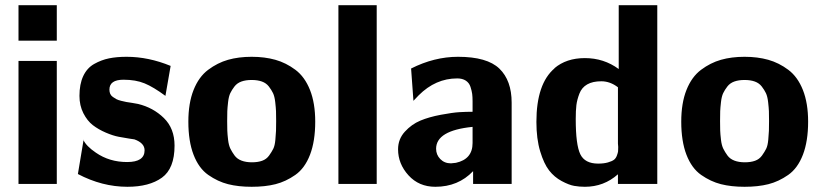

<svg xmlns="http://www.w3.org/2000/svg" viewBox="-20 -706 3160 737"><path d="M51 0V-472H198V0ZM51 -550V-686H198V-550Z M279 -38 301 -170 300 -169Q311 -145 348 -120Q400 -84 468 -84Q535 -84 535 -129Q535 -157 496 -171Q495 -171 476 -174Q457 -177 435.5 -181Q414 -185 386 -197Q358 -209 336.5 -225.5Q315 -242 300 -271.5Q285 -301 285 -338Q285 -383 299.5 -414Q314 -445 341.5 -460.5Q369 -476 398.5 -482Q428 -488 466 -488Q550 -488 635 -453L615 -338Q569 -372 535 -386Q501 -400 454 -400Q400 -400 400 -362Q400 -353 403 -346Q406 -339 413 -334Q420 -329 426.5 -325.5Q433 -322 445 -319Q457 -316 465 -314.5Q473 -313 487.5 -311Q502 -309 510 -307Q568 -293 609 -253Q650 -213 650 -147Q650 -59 601.5 -24Q553 11 469 11Q372 11 279 -38Z M703 -239Q703 -310 723 -360.5Q743 -411 779 -438Q815 -465 855.5 -476.5Q896 -488 946 -488Q996 -488 1037 -476.5Q1078 -465 1114 -438Q1150 -411 1170 -360.5Q1190 -310 1190 -239Q1190 -164 1170 -112Q1150 -60 1113.5 -34.5Q1077 -9 1037.5 1Q998 11 946 11Q895 11 855.5 1Q816 -9 779.5 -34.5Q743 -60 723 -112Q703 -164 703 -239ZM852 -241Q852 -218 852.5 -204.5Q853 -191 855.5 -169.5Q858 -148 864.5 -135Q871 -122 880.5 -109Q890 -96 907 -89.5Q924 -83 947 -83Q970 -83 986.5 -89Q1003 -95 1013 -109Q1023 -123 1029 -135Q1035 -147 1037 -169.5Q1039 -192 1039.5 -204Q1040 -216 1040 -241Q1040 -266 1039.5 -279Q1039 -292 1036.5 -314Q1034 -336 1028 -348.5Q1022 -361 1012 -374Q1002 -387 985.5 -393Q969 -399 946 -399Q923 -399 906.5 -393Q890 -387 880 -374Q870 -361 864 -348.5Q858 -336 855.5 -314Q853 -292 852.5 -279Q852 -266 852 -241Z M1279 0V-686H1426V0Z M1508 -133Q1508 -172 1534 -200.5Q1560 -229 1593.5 -243Q1627 -257 1672.5 -265.5Q1718 -274 1744 -275.5Q1770 -277 1794 -277V-317Q1794 -334 1792.5 -345.5Q1791 -357 1786 -372.5Q1781 -388 1768 -396.5Q1755 -405 1735 -405Q1652 -405 1587 -340L1567 -319L1558 -443Q1647 -488 1738 -488Q1850 -488 1897 -442.5Q1944 -397 1944 -312V0H1796V-49Q1739 11 1651 11Q1588 11 1548 -33Q1508 -77 1508 -133ZM1654 -135Q1654 -112 1670 -95.5Q1686 -79 1711 -79Q1716 -79 1730 -81Q1794 -95 1794 -157V-219Q1654 -205 1654 -135Z M2039 -238Q2039 -385 2109 -444H2108Q2154 -483 2225 -483Q2298 -483 2355 -441V-686H2503V0H2352V-18V-37Q2298 11 2225 11Q2204 11 2184 7.5Q2164 4 2136 -11Q2108 -26 2088 -51.5Q2068 -77 2053.5 -125Q2039 -173 2039 -238ZM2190 -249Q2190 -150 2207.5 -114Q2225 -78 2276 -78Q2298 -78 2313.5 -82.5Q2329 -87 2336.5 -92.5Q2344 -98 2348 -109Q2352 -120 2352.5 -125Q2353 -130 2353 -142L2352 -155V-371Q2322 -394 2288 -394Q2255 -394 2234 -382Q2213 -370 2204 -346.5Q2195 -323 2192.5 -302.5Q2190 -282 2190 -249Z M2595 -239Q2595 -310 2615 -360.5Q2635 -411 2671 -438Q2707 -465 2747.5 -476.5Q2788 -488 2838 -488Q2888 -488 2929 -476.5Q2970 -465 3006 -438Q3042 -411 3062 -360.5Q3082 -310 3082 -239Q3082 -164 3062 -112Q3042 -60 3005.5 -34.5Q2969 -9 2929.5 1Q2890 11 2838 11Q2787 11 2747.5 1Q2708 -9 2671.5 -34.5Q2635 -60 2615 -112Q2595 -164 2595 -239ZM2744 -241Q2744 -218 2744.5 -204.5Q2745 -191 2747.5 -169.5Q2750 -148 2756.5 -135Q2763 -122 2772.5 -109Q2782 -96 2799 -89.5Q2816 -83 2839 -83Q2862 -83 2878.5 -89Q2895 -95 2905 -109Q2915 -123 2921 -135Q2927 -147 2929 -169.5Q2931 -192 2931.5 -204Q2932 -216 2932 -241Q2932 -266 2931.5 -279Q2931 -292 2928.5 -314Q2926 -336 2920 -348.5Q2914 -361 2904 -374Q2894 -387 2877.5 -393Q2861 -399 2838 -399Q2815 -399 2798.5 -393Q2782 -387 2772 -374Q2762 -361 2756 -348.5Q2750 -336 2747.5 -314Q2745 -292 2744.5 -279Q2744 -266 2744 -241Z"/></svg>

Font: Coval
Style: Black
Weight: 1000
Foundry: Context Ltd
Version: Version 001.000